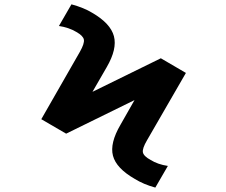

<svg xmlns="http://www.w3.org/2000/svg" viewBox="-20 -767 1040 883"><path d="M752 -3.9 694.3 95.7Q640.6 81.1 599.6 55.7Q514.6 6.8 499.5 -50.8Q484.4 -108.4 534.2 -193.4L598.6 -306.6L284.2 -152.3L169.9 -218.8L347.7 -529.3Q369.1 -567.4 365.7 -585Q362.3 -602.5 331.1 -620.1Q296.9 -640.6 251 -647.5L308.6 -747.1Q366.2 -731.4 404.3 -708Q488.3 -659.2 503.9 -600.6Q519.5 -542 470.7 -458L405.3 -344.7L719.7 -499L835 -431.6L656.2 -122.1Q633.8 -84 637.2 -66.4Q640.6 -48.8 672.9 -31.2Q706.1 -10.7 752 -3.9Z"/></svg>

Font: GenEi Gothic M Regular
Style: Bold
Weight: 700
Designer: o_tamon (Modified); [Source Han Sans]
Ryoko NISHIZUKA  (kana & ideographs); Paul D. Hunt (Latin, Greek & Cyrillic); Wenl
Version: Version 1.1a;Original Version 1.004